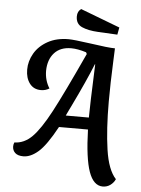

<svg xmlns="http://www.w3.org/2000/svg" viewBox="-65 -924 835 1135"><g transform="rotate(5 352.0 -357.0)"><path d="M472 -168H300Q239 -56 193.5 -16.5Q148 23 105 23Q72 23 56 8Q40 -7 40 -30Q40 -42 45 -54Q103 -55 150 -102Q197 -149 255.5 -259Q314 -369 426 -612L421 -622Q370 -638 332 -638Q267 -638 231.5 -598.5Q196 -559 195 -493Q195 -436 224 -390Q202 -376 174 -376Q131 -376 107 -408Q83 -440 83 -490Q83 -540 109.5 -586Q136 -632 188 -661Q240 -690 312 -690Q342 -690 442 -676Q550 -660 589 -660L586 -586Q580 -450 580 -344Q580 -179 597.5 -59.5Q615 60 662 110Q652 132 632.5 146Q613 160 588 160Q533 160 505 81Q477 2 472 -168ZM481 -556H479Q440 -458 362 -297Q356 -285 349 -270.5Q342 -256 334 -239H471Q471 -306 481 -556ZM348 -829Q348 -859 370 -874L604 -785L596 -742L481 -748Q422 -751 385 -767.5Q348 -784 348 -829Z"/></g></svg>

Font: Sansita SW
Style: Italic
Weight: 400
Italic angle: -11°
Designer: Pablo Cosgaya
Foundry: Omnibus-Type
Version: Version 1.000